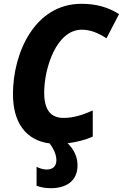

<svg xmlns="http://www.w3.org/2000/svg" viewBox="-20 -745 645 1008"><path d="M248 243C324 243 387 208 387 123C387 76 366 37 335 7C384 1 430 -11 467 -28V-165C413 -141 365 -126 314 -126C246 -126 212 -168 212 -259C212 -387 276 -589 409 -589C456 -589 495 -572 539 -544L605 -671C548 -707 486 -725 407 -725C163 -725 48 -468 48 -251C48 -105 113 -8 241 8C262 38 276 66 276 96C276 128 257 145 225 145C209 145 191 140 172 131V230C192 238 216 243 248 243Z"/></svg>

Font: Noto Sans SemiCondensed ExtraBold
Style: Italic
Weight: 800
Width: 4
Italic angle: -12°
Designer: Monotype Design Team
Foundry: Monotype Imaging Inc.
Version: Version 2.013